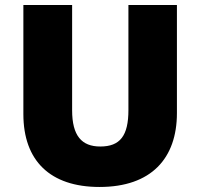

<svg xmlns="http://www.w3.org/2000/svg" viewBox="-20 -785 797 764"><path d="M684 -335V-765H491V-347C491 -245 458 -202 379 -202C305 -202 267 -245 267 -346V-765H73V-331C73 -146 179 -41 376 -41C582 -41 684 -155 684 -335Z"/></svg>

Font: Noto Sans Tamil UI Black
Style: Regular
Weight: 900
Designer: Jelle Bosma - Monotype Design Team
Foundry: Monotype Imaging Inc.
Version: Version 2.004